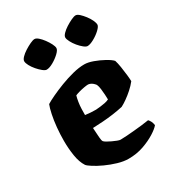

<svg xmlns="http://www.w3.org/2000/svg" viewBox="-176 -824 834 923"><g transform="rotate(-30 240.5 -362.5)"><path d="M265 0Q238 0 206 -9.5Q174 -19 144.5 -32.5Q115 -46 94 -59.5Q73 -73 68 -80Q51 -106 44.5 -146.5Q38 -187 38 -230Q38 -267 41.5 -303.5Q45 -340 51.5 -371Q58 -402 65 -419Q79 -428 107.5 -441.5Q136 -455 171 -468.5Q206 -482 241.5 -491Q277 -500 306 -500Q327 -500 354.5 -490Q382 -480 407.5 -466Q433 -452 444 -440Q449 -425 453 -400Q457 -375 459.5 -351.5Q462 -328 462 -317Q448 -299 429.5 -282.5Q411 -266 392.5 -253Q374 -240 360 -233Q333 -227 304 -223Q275 -219 246 -217Q217 -215 190 -214Q192 -180 193.5 -160.5Q195 -141 199 -136Q202 -132 212 -126Q222 -120 235 -114Q248 -108 259.5 -103.5Q271 -99 277 -99Q292 -99 312 -100.5Q332 -102 354.5 -104Q377 -106 398.5 -108.5Q420 -111 438 -114Q443 -109 448 -100Q453 -91 455 -77Q444 -63 415.5 -45Q387 -27 348.5 -13.5Q310 0 265 0ZM247 -283Q260 -284 273 -285.5Q286 -287 298.5 -289.5Q311 -292 321 -297Q321 -308 320 -324Q319 -340 317 -356.5Q315 -373 310 -384Q304 -392 297 -397.5Q290 -403 283.5 -405Q277 -407 273 -407Q266 -407 251.5 -404.5Q237 -402 222.5 -398Q208 -394 199 -390Q195 -377 192 -358Q189 -339 188.5 -320.5Q188 -302 188 -287Q203 -285 218 -284Q233 -283 247 -283ZM365 -568Q357 -568 344.5 -578Q332 -588 320 -602.5Q308 -617 300 -632.5Q292 -648 292 -657Q292 -666 303 -677.5Q314 -689 330.5 -699.5Q347 -710 363 -717.5Q379 -725 388 -725Q397 -725 408.5 -714.5Q420 -704 431.5 -689Q443 -674 450 -659Q457 -644 457 -634Q457 -624 440 -608Q423 -592 401 -580Q379 -568 365 -568ZM138 -568Q130 -568 117.5 -578Q105 -588 92.5 -602.5Q80 -617 72 -632Q64 -647 64 -657Q64 -666 75 -677.5Q86 -689 102.5 -699.5Q119 -710 135 -717.5Q151 -725 160 -725Q169 -725 180.5 -715Q192 -705 203.5 -689.5Q215 -674 222.5 -659Q230 -644 230 -635Q230 -624 213 -608Q196 -592 174.5 -580Q153 -568 138 -568Z"/></g></svg>

Font: Texturina Medium 12pt ExtraBold
Style: Regular
Weight: 800
Version: Version 1.002